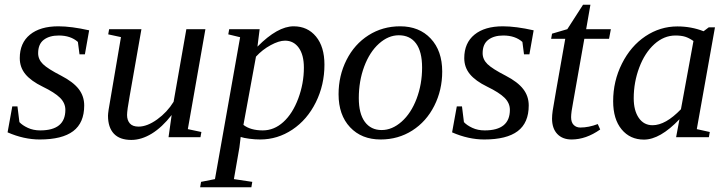

<svg xmlns="http://www.w3.org/2000/svg" viewBox="-20 -583 3096 816"><path d="M337.9 -134.8Q337.9 -61 291 -25.6Q244.1 9.8 148.9 9.8Q81.5 9.8 12.2 -20.5L32.2 -130.9H54.2L62.5 -64Q75.2 -50.3 98.4 -39.6Q121.6 -28.8 150.9 -28.8Q257.8 -28.8 257.8 -116.2Q257.8 -145 235.1 -167.5Q212.4 -189.9 161.1 -214.8Q111.8 -238.8 87.9 -267.8Q64 -296.9 64 -335.9Q64 -400.4 107.4 -435.8Q150.9 -471.2 228 -471.2Q283.2 -471.2 358.9 -454.1L340.8 -352.1H317.9L311 -404.8Q280.3 -432.1 230 -432.1Q189.9 -432.1 166 -413.8Q142.1 -395.5 142.1 -356.9Q142.1 -330.6 162.6 -310.5Q183.1 -290.5 240.2 -261.2Q291 -234.9 314.5 -204.6Q337.9 -174.3 337.9 -134.8Z M520 -94.2Q520 -72.3 531.7 -58.6Q543.5 -44.9 568.8 -44.9Q605.5 -44.9 647.9 -75.4Q690.4 -106 717.8 -150.4L772 -459H853L778.3 -34.2L835.9 -22L832 0H696.3L709.5 -94.2Q668.9 -42 625 -15.1Q581.1 11.7 538.1 11.7Q488.8 11.7 463.9 -14.9Q439 -41.5 439 -91.3Q439 -98.6 441.7 -117.4Q444.3 -136.2 494.1 -425.3L439.9 -437L443.8 -459H581.1L531.2 -175.3Q520 -113.8 520 -94.2Z M1002.9 -1 997.6 43 974.1 178.2 1052.2 189.9 1048.3 212.9H830.6L834.5 189.9L893.6 178.2L1000.5 -424.8L950.2 -437L954.1 -459H1083.5L1074.2 -384.8Q1159.7 -471.2 1228 -471.2Q1287.1 -471.2 1323 -427.7Q1358.9 -384.3 1358.9 -308.1Q1358.9 -222.2 1322.3 -148.2Q1285.6 -74.2 1222.7 -32.2Q1159.7 9.8 1085.9 9.8Q1063.5 9.8 1039.3 6.6Q1015.1 3.4 1002.9 -1ZM1014.6 -52.2Q1044.9 -28.8 1096.7 -28.8Q1145 -28.8 1184.3 -64.5Q1223.6 -100.1 1247.6 -164.3Q1271.5 -228.5 1271.5 -295.4Q1271.5 -349.6 1249.8 -379.9Q1228 -410.2 1191.4 -410.2Q1165.5 -410.2 1130.4 -391.1Q1095.2 -372.1 1067.9 -342.3Z M1504.9 -166Q1504.9 -100.1 1530.5 -65.2Q1556.2 -30.3 1602.1 -30.3Q1646.5 -30.3 1686.8 -65.9Q1727.1 -101.6 1750.5 -163.3Q1773.9 -225.1 1773.9 -295.9Q1773.9 -363.3 1748.3 -398.2Q1722.7 -433.1 1674.8 -433.1Q1630.4 -433.1 1590.6 -397.5Q1550.8 -361.8 1527.8 -300Q1504.9 -238.3 1504.9 -166ZM1597.7 9.8Q1516.6 9.8 1467.8 -42.2Q1418.9 -94.2 1418.9 -182.6Q1418.9 -261.2 1452.6 -328.1Q1486.3 -395 1546.1 -433.1Q1606 -471.2 1680.7 -471.2Q1761.7 -471.2 1810.5 -419.2Q1859.4 -367.2 1859.4 -278.8Q1859.4 -200.2 1825.7 -133.3Q1792 -66.4 1732.2 -28.3Q1672.4 9.8 1597.7 9.8Z M2227.1 -134.8Q2227.1 -61 2180.2 -25.6Q2133.3 9.8 2038.1 9.8Q1970.7 9.8 1901.4 -20.5L1921.4 -130.9H1943.4L1951.7 -64Q1964.4 -50.3 1987.5 -39.6Q2010.7 -28.8 2040 -28.8Q2147 -28.8 2147 -116.2Q2147 -145 2124.3 -167.5Q2101.6 -189.9 2050.3 -214.8Q2001 -238.8 1977.1 -267.8Q1953.1 -296.9 1953.1 -335.9Q1953.1 -400.4 1996.6 -435.8Q2040 -471.2 2117.2 -471.2Q2172.4 -471.2 2248 -454.1L2230 -352.1H2207L2200.2 -404.8Q2169.4 -432.1 2119.1 -432.1Q2079.1 -432.1 2055.2 -413.8Q2031.2 -395.5 2031.2 -356.9Q2031.2 -330.6 2051.8 -310.5Q2072.3 -290.5 2129.4 -261.2Q2180.2 -234.9 2203.6 -204.6Q2227.1 -174.3 2227.1 -134.8Z M2407.2 -85Q2407.2 -63 2418.2 -52Q2429.2 -41 2446.3 -41Q2481.9 -41 2520.5 -55.7L2530.8 -32.7Q2470.7 9.8 2409.2 9.8Q2370.6 9.8 2348.4 -13.7Q2326.2 -37.1 2326.2 -79.1Q2326.2 -93.3 2328.9 -112.5Q2331.5 -131.8 2382.3 -418H2322.3L2326.2 -439.9L2391.1 -459L2458 -563H2489.3L2471.2 -459H2576.2L2568.4 -418H2463.4L2416 -149.9Q2407.2 -105 2407.2 -85Z M2941.4 -34.2 2996.6 -22 2992.7 0H2853.5L2867.7 -76.2Q2785.2 10.3 2716.8 10.3Q2657.7 10.3 2621.8 -33.2Q2585.9 -76.7 2585.9 -152.8Q2585.9 -238.3 2623.3 -312.7Q2660.6 -387.2 2723.1 -429Q2785.6 -470.7 2858.9 -470.7Q2918 -470.7 2970.2 -450.2L2992.2 -466.8H3018.6ZM2927.2 -408.7Q2908.2 -421.9 2891.6 -427Q2875 -432.1 2850.6 -432.1Q2801.8 -432.1 2761 -395.3Q2720.2 -358.4 2696.8 -295.9Q2673.3 -233.4 2673.3 -165.5Q2673.3 -113.3 2694.8 -82Q2716.3 -50.8 2753.4 -50.8Q2808.6 -50.8 2874 -118.7Z"/></svg>

Font: Tinos
Style: Italic
Weight: 400
Italic angle: -16.333°
Designer: Steve Matteson
Foundry: Monotype Imaging Inc.
Version: Version 1.32